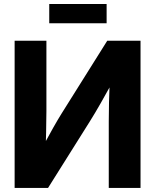

<svg xmlns="http://www.w3.org/2000/svg" viewBox="-20 -929 767 949"><path d="M517.6 0V-328.1Q517.6 -374.6 518.8 -423.8Q520.9 -501.2 524.6 -569.5L552.7 -553.1Q511.7 -478.9 478.3 -420Q449.5 -369.4 423.3 -327.7L217.4 0H52.3V-727.5H209.4V-379.7Q209.4 -337.7 207.9 -273.8Q206.6 -204.2 203.5 -152.3L185.5 -193.4Q250.5 -313.6 283.7 -366.7L510 -727.5H674.6V0ZM507 -813.9H223.4V-909.2H507Z"/></svg>

Font: Intratopia Thin
Style: Regular
Weight: 100
Designer: Rasmus Andersson
Foundry: rsms
Version: Version 3.000;Glyphs 3.2.3 (3260)